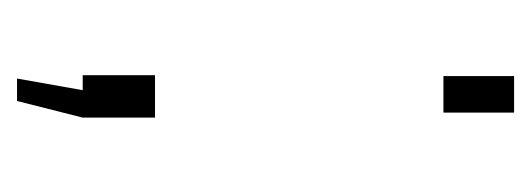

<svg xmlns="http://www.w3.org/2000/svg" viewBox="-224 -334 638 231"><g transform="rotate(90 95.5 -218.0)"><path d="M115 -432H71V-517H115ZM101 81H74L88 2H70V-85H121V2Z"/></g></svg>

Font: Raleway
Style: Light
Weight: 300
Designer: Matt McInerney, Pablo Impallari, Rodrigo Fuenzalida
Foundry: Matt McInerney, Pablo Impallari, Rodrigo Fuenzalida
Version: Version 3.000